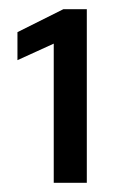

<svg xmlns="http://www.w3.org/2000/svg" viewBox="-20 -818 268 418"><path d="M97 -420V-723L18 -687V-748L118 -798H169V-420Z"/></svg>

Font: Saira Medium
Style: Regular
Weight: 500
Designer: Hector Gatti with collaboration of the Omnibus-Type team
Foundry: Omnibus-Type
Version: Version 1.100; ttfautohint (v1.8.3)